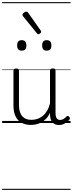

<svg xmlns="http://www.w3.org/2000/svg" viewBox="-20 -1161 686 1812"><path d="M270 18Q222 18 185 -1.5Q148 -21 127.5 -61.5Q107 -102 107 -166V-496Q107 -505 113 -509.5Q119 -514 132 -514Q146 -514 152.5 -509.5Q159 -505 159 -496V-171Q159 -127 171.5 -95.5Q184 -64 210 -47Q236 -30 277 -30Q306 -30 333 -39Q360 -48 383 -66.5Q406 -85 424 -115Q442 -145 452 -186V-496Q452 -506 458.5 -510.5Q465 -515 479 -515Q492 -515 498 -510.5Q504 -506 504 -496V-93Q504 -73 508.5 -58.5Q513 -44 523 -36.5Q533 -29 547 -29Q557 -29 567 -32.5Q577 -36 587 -43Q597 -50 607 -61Q613 -67 620 -66.5Q627 -66 633 -59Q638 -54 639.5 -47Q641 -40 636 -34Q625 -19 609 -7Q593 5 575 12Q557 19 537 19Q517 19 502 13Q487 7 476 -5Q465 -17 459 -35Q453 -53 452 -76V-97Q437 -63 415.5 -41Q394 -19 370 -6Q346 7 320.5 12.5Q295 18 270 18ZM185 -683Q163 -683 152.5 -695Q142 -707 142 -732Q142 -757 152.5 -769.5Q163 -782 185 -782Q207 -782 218 -769.5Q229 -757 229 -732Q229 -707 218 -695Q207 -683 185 -683ZM421 -683Q399 -683 388.5 -695Q378 -707 378 -732Q378 -757 388.5 -769.5Q399 -782 421 -782Q443 -782 454 -769.5Q465 -757 465 -732Q465 -707 454 -695Q443 -683 421 -683ZM342 -838Q339 -838 335.5 -839.5Q332 -841 329 -846L198 -1007Q195 -1012 193.5 -1014.5Q192 -1017 192 -1022Q192 -1028 198.5 -1035Q205 -1042 213.5 -1046.5Q222 -1051 228 -1051Q238 -1051 245 -1042L364 -873Q367 -869 368 -866Q369 -863 369 -861Q369 -854 359 -846Q349 -838 342 -838ZM0 621H646V631H0ZM0 -20H646V0H0ZM0 -505H646V-500H0ZM0 -1141H646V-1131H0Z"/></svg>

Font: Playwrite BR Guides
Style: Regular
Weight: 400
Designer: Veronika Burian, José Scaglione
Foundry: TypeTogether
Version: Version 1.003